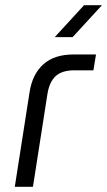

<svg xmlns="http://www.w3.org/2000/svg" viewBox="-20 -720 413 740"><path d="M37 0 94 -365Q105 -435 147.5 -472.5Q190 -510 262 -510H350L340 -449H266Q220 -449 195.5 -427.5Q171 -406 163 -359L107 0ZM191 -577 304 -700H373L260 -577Z"/></svg>

Font: MuseoModerno Light
Style: Italic
Weight: 300
Italic angle: -9°
Designer: Pablo Cosgaya, Héctor Gatti, Marcela Romero, and the Authors of The MuseoModerno Project.
Foundry: Omnibus-Type Team
Version: Version 1.003